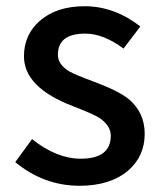

<svg xmlns="http://www.w3.org/2000/svg" viewBox="-20 -584 520 617"><path d="M29 -63 83 -137Q162 -74 239 -74Q336 -74 336 -148Q336 -181 298 -206Q276 -219 214 -243Q57 -303 57 -403Q57 -473 109 -518Q163 -564 252 -564Q347 -564 431 -499L377 -428Q312 -476 254 -476Q166 -476 166 -408Q166 -377 202 -355Q221 -344 283 -321Q361 -292 393 -266Q445 -223 445 -154Q445 -82 392 -36Q334 13 236 13Q121 13 29 -63Z"/></svg>

Font: Noto Sans S Chinese Medium
Style: Regular
Weight: 500
Designer: Ryoko NISHIZUKA  (kana & ideographs); Paul D. Hunt (Latin, Greek & Cyrillic); Wenlong ZHANG  (bopomofo); Sandoll Communi
Foundry: Adobe Systems Incorporated
Version: Version 1.000;PS 1;hotconv 1.0.78;makeotf.lib2.5.61930